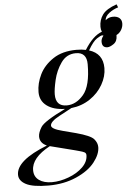

<svg xmlns="http://www.w3.org/2000/svg" viewBox="-158 -803 761 1045"><g transform="rotate(-5 222.5 -280.0)"><path d="M-12.2 105Q-12.2 140.1 14.4 159.2Q41 178.2 85 178.2Q128.9 178.2 176 160.6Q223.1 143.1 253.7 113.3Q284.2 83.5 284.2 47.9Q284.2 36.6 274.4 31.7Q264.6 26.9 247.6 22.5Q230.5 18.1 224.1 16.1L89.8 -18.1Q-12.2 36.6 -12.2 105ZM141.1 -295.9Q141.1 -231 201.2 -231Q252.4 -231 293.2 -278.8Q334 -326.7 334 -444.8Q334 -509.8 274.9 -509.8Q224.1 -509.8 194.3 -467.5Q164.6 -425.3 152.8 -374.5Q141.1 -323.7 141.1 -295.9ZM449.2 -526.9Q419.9 -527.3 419.9 -559.6Q419.9 -576.2 433.1 -591.8Q431.2 -593.8 424.8 -593.8Q418.5 -593.8 397 -580.1Q375.5 -566.4 348.1 -518.6Q422.9 -495.1 422.9 -416Q422.9 -370.6 397.7 -326.2Q372.6 -281.7 327.4 -251.2Q282.2 -220.7 224.6 -214.4Q208 -205.1 157 -178Q106 -150.9 106 -128.9Q106 -110.4 166 -95.2L238.8 -76.2Q316.4 -55.2 334.2 -34.4Q352.1 -13.7 352.1 9.8Q352.1 48.8 318.1 92Q284.2 135.3 216.8 165Q149.4 194.8 64.5 194.8Q-20.5 194.8 -58.3 175Q-96.2 155.3 -96.2 122.1Q-96.2 43.9 74.2 -22.9Q36.1 -39.6 36.1 -75.2Q36.1 -96.7 54.4 -126.2Q72.8 -155.8 189.9 -212.9Q127 -214.4 90.6 -241.7Q54.2 -269 54.2 -316.4Q54.2 -363.8 77.6 -411.9Q101.1 -460 151.9 -493.9Q202.6 -527.8 279.8 -527.8Q309.6 -527.8 331.1 -522.9Q376.5 -596.2 426.3 -613.8Q420.9 -626 420.9 -641.1Q420.9 -678.7 441.7 -707.3Q462.4 -735.8 519 -755.4L525.9 -738.3Q498.5 -730 476.3 -713.1Q454.1 -696.3 452.1 -674.3Q470.2 -689.9 493.2 -689.9Q516.1 -689.9 528.6 -679Q541 -668 541 -649.4Q541 -630.9 531 -614Q521 -597.2 503.9 -588.9V-585Q503.9 -554.7 483.4 -540.8Q462.9 -526.9 449.2 -526.9Z"/></g></svg>

Font: PlayfairDisplay-Italic
Style: Italic
Weight: 400
Italic angle: -14°
Designer: Claus Eggers Sørensen
Foundry: Claus Eggers Sørensen
Version: Version 1.002;PS 001.002;hotconv 1.0.70;makeotf.lib2.5.58329